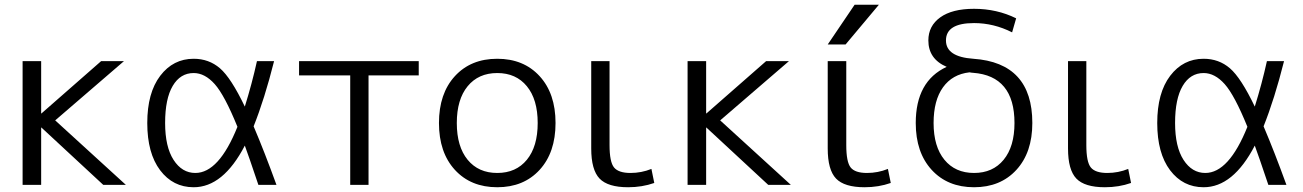

<svg xmlns="http://www.w3.org/2000/svg" viewBox="-20 -777 5477 807"><path d="M154 -300 405 -520H501L212 -271L509 0H414L154 -241H153V0H75V-520H153V-300Z M1046 -246Q1092 -138 1142 0H1066Q1024 -125 1009 -165Q918 10 794 10Q707 10 653 -61.5Q599 -133 599 -260Q599 -387 653.5 -458.5Q708 -530 794 -530Q858 -530 904.5 -490Q951 -450 1009 -329Q1039 -425 1060 -520H1132Q1092 -361 1046 -246ZM978 -244Q924 -377 882.5 -423.5Q841 -470 794 -470Q738 -470 706 -416Q674 -362 674 -260Q674 -160 709.5 -105Q745 -50 801 -50Q900 -50 978 -244Z M1529 -460V0H1452V-460H1237V-520H1740V-460Z M2194.5 -414.5Q2149 -470 2070 -470Q1991 -470 1945.5 -414.5Q1900 -359 1900 -260Q1900 -161 1945.5 -105.5Q1991 -50 2070 -50Q2149 -50 2194.5 -105.5Q2240 -161 2240 -260Q2240 -359 2194.5 -414.5ZM2248 -63Q2181 10 2070 10Q1959 10 1892 -63Q1825 -136 1825 -260Q1825 -384 1892 -457Q1959 -530 2070 -530Q2181 -530 2248 -457Q2315 -384 2315 -260Q2315 -136 2248 -63Z M2542 -520V-167Q2542 -96 2561 -73Q2580 -50 2630 -50Q2676 -50 2718 -67L2730 -8Q2679 10 2620 10Q2535 10 2500 -26.5Q2465 -63 2465 -153V-520Z M2949 -300 3200 -520H3296L3007 -271L3304 0H3209L2949 -241H2948V0H2870V-520H2948V-300Z M3537 -520V-167Q3537 -96 3555.5 -73Q3574 -50 3624 -50Q3670 -50 3712 -67L3724 -8Q3673 10 3614 10Q3529 10 3494 -26.5Q3459 -63 3459 -153V-520ZM3459 -590 3572 -757H3674L3534 -590Z M4055 -473Q3983 -465 3943.5 -410Q3904 -355 3904 -260Q3904 -161 3949.5 -105.5Q3995 -50 4074 -50Q4153 -50 4198.5 -105.5Q4244 -161 4244 -260Q4244 -458 4070 -471Q4065 -471 4055 -473ZM3959 -496Q3882 -529 3882 -607Q3882 -668 3932 -704Q3982 -740 4074 -740Q4170 -740 4251 -700L4234 -641Q4157 -680 4074 -680Q3956 -680 3956 -607Q3956 -538 4071 -530Q4319 -513 4319 -260Q4319 -136 4252 -63Q4185 10 4074 10Q3963 10 3896 -63Q3829 -136 3829 -260Q3829 -436 3959 -496Z M4546 -520V-167Q4546 -96 4565 -73Q4584 -50 4634 -50Q4680 -50 4722 -67L4734 -8Q4683 10 4624 10Q4539 10 4504 -26.5Q4469 -63 4469 -153V-520Z M5291 -246Q5337 -138 5387 0H5311Q5269 -125 5254 -165Q5163 10 5039 10Q4952 10 4898 -61.5Q4844 -133 4844 -260Q4844 -387 4898.5 -458.5Q4953 -530 5039 -530Q5103 -530 5149.5 -490Q5196 -450 5254 -329Q5284 -425 5305 -520H5377Q5337 -361 5291 -246ZM5223 -244Q5169 -377 5127.5 -423.5Q5086 -470 5039 -470Q4983 -470 4951 -416Q4919 -362 4919 -260Q4919 -160 4954.5 -105Q4990 -50 5046 -50Q5145 -50 5223 -244Z"/></svg>

Font: M PLUS 1p
Style: Regular
Weight: 400
Version: Version 1.062